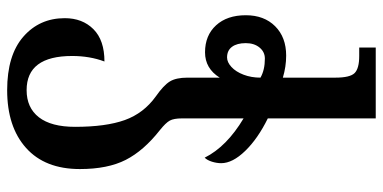

<svg xmlns="http://www.w3.org/2000/svg" viewBox="-280 -520 1044 523"><g transform="rotate(90 241.5 -258.0)"><path d="M29 87Q29 39 59 9Q89 -21 147 -21Q132 19 132 67Q132 191 225 191Q273 191 299 157.5Q325 124 325 59Q325 -25 306.5 -76.5Q288 -128 242 -161Q212 -182 201.5 -199Q191 -216 191 -247V-335Q166 -295 122 -295Q76 -295 48.5 -325Q21 -355 21 -406Q21 -456 51 -486Q81 -516 131 -516Q161 -516 191 -507V-650Q191 -690 178.5 -702.5Q166 -715 132 -715H109V-760H302V-466Q357 -439 390.5 -404.5Q424 -370 424 -339Q424 -327 420 -314Q416 -301 409 -294Q379 -354 302 -400V-232Q302 -210 308 -199Q314 -188 334 -172Q390 -128 415 -79Q440 -30 440 46Q440 141 382.5 192.5Q325 244 225 244Q130 244 79.5 200Q29 156 29 87ZM183 -400Q191 -421 191 -446Q170 -458 139 -458Q121 -458 109 -443.5Q97 -429 97 -406Q97 -382 107 -368.5Q117 -355 136 -355Q149 -355 162 -367Q175 -379 183 -400Z"/></g></svg>

Font: Noto Serif Georgian Medium Narrow
Style: Regular
Weight: 500
Width: 4
Designer: Monotype Design team
Foundry: Monotype Imaging Inc.
Version: Version 1.000